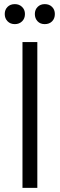

<svg xmlns="http://www.w3.org/2000/svg" viewBox="-20 -911 290 931"><path d="M89 0V-707H161V0ZM52 -794Q30 -794 16.5 -808Q3 -822 3 -843Q3 -864 16.5 -877.5Q30 -891 52 -891Q73 -891 87 -877.5Q101 -864 101 -843Q101 -821 87 -807.5Q73 -794 52 -794ZM197 -794Q175 -794 162 -808Q149 -822 149 -843Q149 -864 162.5 -877.5Q176 -891 197 -891Q219 -891 232.5 -877.5Q246 -864 246 -843Q246 -821 232.5 -807.5Q219 -794 197 -794Z"/></svg>

Font: Onest Light
Style: Regular
Weight: 300
Designer: Dmitri Voloshin, Andrey Kudryavtsev
Foundry: Dmitri Voloshin, Andrey Kudryavtsev
Version: Version 1.000;gftools[0.9.33]